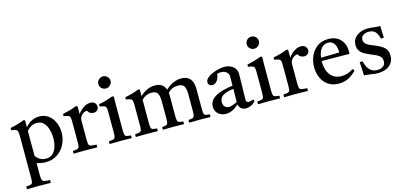

<svg xmlns="http://www.w3.org/2000/svg" viewBox="-78 -1299 4451 2109"><g transform="rotate(-15 2147.0 -245.0)"><path d="M19 246Q18 230 19 215Q54 213 70 208Q86 203 90.5 188.5Q95 174 95 142V-328Q95 -367 91.5 -386Q88 -405 72.5 -412.5Q57 -420 20 -425Q18 -439 20 -451Q61 -459 100 -470Q139 -481 181 -497L195 -490Q194 -465 194 -447.5Q194 -430 194 -414Q233 -455 271 -473.5Q309 -492 352 -492Q415 -492 458.5 -459Q502 -426 525 -373Q548 -320 548 -258Q548 -185 516.5 -123.5Q485 -62 429 -25Q373 12 299 12Q270 12 244 7.5Q218 3 195 -5V130Q195 169 201 186Q207 203 227 207.5Q247 212 290 214Q291 230 290 246Q256 246 221.5 245Q187 244 146 244Q107 244 79 245Q51 246 19 246ZM194 -87Q237 -25 308 -25Q358 -25 387.5 -53Q417 -81 430.5 -126Q444 -171 444 -221Q444 -271 431 -319Q418 -367 388.5 -398.5Q359 -430 308 -430Q247 -430 194 -371Z M615 1Q612 -15 615 -30Q649 -32 665 -36.5Q681 -41 686 -56Q691 -71 691 -104V-328Q691 -367 687.5 -386Q684 -405 668.5 -412.5Q653 -420 616 -425Q613 -439 616 -451Q656 -459 694 -469.5Q732 -480 774 -497L791 -491V-403Q861 -492 934 -492Q969 -492 986 -473.5Q1003 -455 1003 -432Q1003 -405 985 -390.5Q967 -376 944 -376Q925 -376 906.5 -386Q888 -396 879 -417Q845 -417 818.5 -390.5Q792 -364 792 -329V-114Q792 -75 796.5 -58Q801 -41 820.5 -36.5Q840 -32 884 -30Q886 -16 884 1Q850 1 814 0Q778 -1 740 -1Q703 -1 674.5 0Q646 1 615 1Z M1275 1Q1247 1 1217 0Q1187 -1 1152 -1Q1120 -1 1087.5 0Q1055 1 1025 1Q1022 -15 1025 -30Q1059 -32 1075 -36.5Q1091 -41 1096 -56Q1101 -71 1101 -104V-328Q1101 -367 1098 -386Q1095 -405 1079.5 -412.5Q1064 -420 1026 -425Q1023 -439 1026 -451Q1070 -459 1110 -471Q1150 -483 1187 -497L1204 -491Q1203 -460 1202.5 -433Q1202 -406 1202 -382V-114Q1202 -75 1206.5 -58Q1211 -41 1226.5 -36.5Q1242 -32 1275 -30Q1278 -15 1275 1ZM1075 -667Q1075 -696 1095.5 -716Q1116 -736 1145 -736Q1173 -736 1193.5 -716Q1214 -696 1214 -668Q1214 -642 1194 -620.5Q1174 -599 1143 -599Q1115 -599 1095 -619Q1075 -639 1075 -667Z M1930 1Q1927 -15 1930 -30Q1960 -32 1975 -36.5Q1990 -41 1995.5 -56Q2001 -71 2001 -104V-306Q2001 -365 1983.5 -395Q1966 -425 1912 -425Q1845 -425 1798 -375Q1800 -359 1800 -341V-114Q1800 -75 1804.5 -58Q1809 -41 1824 -36.5Q1839 -32 1870 -30Q1872 -15 1870 1Q1842 1 1814 0Q1786 -1 1748 -1Q1711 -1 1683.5 0Q1656 1 1631 1Q1628 -15 1631 -30Q1660 -32 1674.5 -36.5Q1689 -41 1694 -56Q1699 -71 1699 -104V-306Q1699 -365 1682 -395Q1665 -425 1610 -425Q1547 -425 1500 -374V-114Q1500 -75 1504.5 -58Q1509 -41 1524.5 -36.5Q1540 -32 1572 -30Q1574 -15 1572 1Q1544 1 1514.5 0Q1485 -1 1447 -1Q1411 -1 1382 0Q1353 1 1323 1Q1320 -15 1323 -30Q1357 -32 1373 -36.5Q1389 -41 1394 -56Q1399 -71 1399 -104V-328Q1399 -367 1395.5 -386Q1392 -405 1376.5 -412.5Q1361 -420 1324 -425Q1321 -439 1324 -451Q1366 -459 1405 -470Q1444 -481 1482 -497L1499 -491V-417Q1580 -492 1668 -492Q1723 -492 1751 -469Q1779 -446 1790 -412Q1833 -453 1878 -472.5Q1923 -492 1969 -492Q2035 -492 2068.5 -453Q2102 -414 2102 -341V-114Q2102 -75 2106 -58Q2110 -41 2125 -36.5Q2140 -32 2171 -30Q2174 -15 2171 1Q2143 1 2115 0Q2087 -1 2050 -1Q2012 -1 1983.5 0Q1955 1 1930 1Z M2575 10Q2509 10 2492 -56Q2421 12 2347 12Q2296 12 2260.5 -18.5Q2225 -49 2225 -103Q2225 -235 2494 -269Q2494 -293 2494.5 -318Q2495 -343 2495 -371Q2495 -406 2469.5 -425.5Q2444 -445 2408 -445Q2382 -445 2364 -437Q2364 -414 2354 -390Q2344 -366 2326.5 -349.5Q2309 -333 2284 -333Q2262 -333 2249.5 -345.5Q2237 -358 2237 -376Q2237 -400 2259.5 -421.5Q2282 -443 2317 -458.5Q2352 -474 2390 -483Q2428 -492 2458 -492Q2495 -492 2526.5 -478.5Q2558 -465 2577.5 -438.5Q2597 -412 2597 -373Q2597 -349 2596 -310.5Q2595 -272 2594.5 -228.5Q2594 -185 2593 -146Q2592 -107 2592 -83Q2592 -51 2620 -51Q2638 -51 2675 -63Q2679 -58 2680.5 -52Q2682 -46 2683 -41Q2658 -14 2630.5 -2Q2603 10 2575 10ZM2492 -83 2494 -233Q2402 -221 2367.5 -194Q2333 -167 2333 -125Q2333 -90 2351.5 -71.5Q2370 -53 2398 -53Q2416 -53 2438.5 -61Q2461 -69 2492 -83Z M2962 1Q2934 1 2904 0Q2874 -1 2839 -1Q2807 -1 2774.5 0Q2742 1 2712 1Q2709 -15 2712 -30Q2746 -32 2762 -36.5Q2778 -41 2783 -56Q2788 -71 2788 -104V-328Q2788 -367 2785 -386Q2782 -405 2766.5 -412.5Q2751 -420 2713 -425Q2710 -439 2713 -451Q2757 -459 2797 -471Q2837 -483 2874 -497L2891 -491Q2890 -460 2889.5 -433Q2889 -406 2889 -382V-114Q2889 -75 2893.5 -58Q2898 -41 2913.5 -36.5Q2929 -32 2962 -30Q2965 -15 2962 1ZM2762 -667Q2762 -696 2782.5 -716Q2803 -736 2832 -736Q2860 -736 2880.5 -716Q2901 -696 2901 -668Q2901 -642 2881 -620.5Q2861 -599 2830 -599Q2802 -599 2782 -619Q2762 -639 2762 -667Z M3010 1Q3007 -15 3010 -30Q3044 -32 3060 -36.5Q3076 -41 3081 -56Q3086 -71 3086 -104V-328Q3086 -367 3082.5 -386Q3079 -405 3063.5 -412.5Q3048 -420 3011 -425Q3008 -439 3011 -451Q3051 -459 3089 -469.5Q3127 -480 3169 -497L3186 -491V-403Q3256 -492 3329 -492Q3364 -492 3381 -473.5Q3398 -455 3398 -432Q3398 -405 3380 -390.5Q3362 -376 3339 -376Q3320 -376 3301.5 -386Q3283 -396 3274 -417Q3240 -417 3213.5 -390.5Q3187 -364 3187 -329V-114Q3187 -75 3191.5 -58Q3196 -41 3215.5 -36.5Q3235 -32 3279 -30Q3281 -16 3279 1Q3245 1 3209 0Q3173 -1 3135 -1Q3098 -1 3069.5 0Q3041 1 3010 1Z M3632 12Q3561 12 3512 -21Q3463 -54 3437.5 -109.5Q3412 -165 3412 -232Q3412 -301 3438.5 -360Q3465 -419 3516 -455.5Q3567 -492 3640 -492Q3728 -492 3777.5 -439.5Q3827 -387 3827 -304Q3827 -294 3826.5 -286.5Q3826 -279 3825 -274L3510 -277Q3510 -273 3510 -270Q3510 -172 3555 -116Q3600 -60 3681 -60Q3749 -60 3815 -104Q3825 -92 3830 -81Q3745 12 3632 12ZM3513 -314 3720 -318Q3721 -320 3721 -323.5Q3721 -327 3721 -328Q3721 -382 3697.5 -418Q3674 -454 3628 -454Q3585 -454 3553 -419Q3521 -384 3513 -314Z M3943 -158Q3958 -92 3991 -57.5Q4024 -23 4076 -23Q4115 -23 4142 -41.5Q4169 -60 4169 -100Q4169 -130 4154.5 -148Q4140 -166 4114.5 -178.5Q4089 -191 4057 -204Q4020 -219 3987.5 -236.5Q3955 -254 3934.5 -280.5Q3914 -307 3914 -349Q3914 -397 3939.5 -428.5Q3965 -460 4005.5 -476Q4046 -492 4092 -492Q4115 -492 4138 -489Q4161 -486 4163 -486Q4183 -483 4200 -482.5Q4217 -482 4218 -482Q4219 -482 4222.5 -482Q4226 -482 4232 -483Q4232 -451 4233 -418Q4234 -385 4237 -348Q4236 -348 4233 -348Q4224 -347 4216.5 -346.5Q4209 -346 4202 -347Q4189 -403 4163.5 -428.5Q4138 -454 4092 -454Q4051 -454 4026.5 -436Q4002 -418 4002 -386Q4002 -360 4018 -343.5Q4034 -327 4057 -316Q4080 -305 4101 -297Q4140 -282 4175.5 -263.5Q4211 -245 4233.5 -216Q4256 -187 4256 -138Q4256 -86 4229.5 -52.5Q4203 -19 4162 -3.5Q4121 12 4076 12Q4050 12 4024.5 8Q3999 4 3997 4Q3995 4 3980.5 2Q3966 0 3948.5 -2Q3931 -4 3918 -4Q3918 -35 3915.5 -73Q3913 -111 3910 -157Q3912 -157 3915 -157Q3924 -158 3930.5 -158.5Q3937 -159 3943 -158Z"/></g></svg>

Font: Tiro Telugu
Style: Regular
Weight: 400
Designer: Telugu: John Hudson & Fiona Ross. Latin: John Hudson.
Foundry: Tiro Typeworks Ltd.
Version: Version 1.52